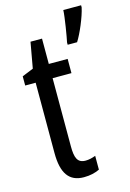

<svg xmlns="http://www.w3.org/2000/svg" viewBox="-118 -818 598 886"><g transform="rotate(-15 181.0 -375.0)"><path d="M362 -750V-760H277C276 -728 260 -633 255 -611V-600H300C322 -634 353 -707 362 -750ZM197 -62C158 -62 148 -89 148 -143V-469H238V-537H148V-658H93L71 -535L17 -513V-469H67V-133C67 -37 99 10 170 10C200 10 224 4 245 -6V-72C229 -66 213 -62 197 -62Z"/></g></svg>

Font: Noto Sans Gurmukhi UI ExtraCondensed
Style: Regular
Weight: 400
Width: 2
Designer: Jelle Bosma - Monotype Design Team
Foundry: Monotype Imaging Inc.
Version: Version 2.004